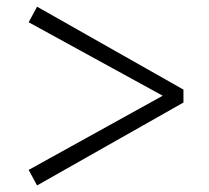

<svg xmlns="http://www.w3.org/2000/svg" viewBox="-20 -653 631 579"><path d="M91.8 -632.8 533.2 -382.8V-343.8L91.8 -93.8L66.4 -140.6L470.7 -364.3L66.4 -585.9Z"/></svg>

Font: Bpmf Zihi Serif SemiBold
Style: SemiBold
Weight: 600
Foundry: But Ko
Version: Version 1.320